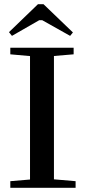

<svg xmlns="http://www.w3.org/2000/svg" viewBox="-20 -889 407 909"><path d="M36.6 -719.2 22.5 -736.8 159.7 -869.1H186L325.2 -735.4L312 -719.2L179.7 -793.5H166ZM28.8 0V-31.2L122.1 -39.1V-623.5L28.8 -631.8V-663.1H328.6V-631.8L235.4 -624V-40L337.9 -31.2V0Z"/></svg>

Font: Elstob 10pt Medium
Style: Regular
Weight: 500
Designer: Peter S. Baker
Version: Version 1.015